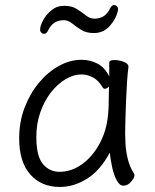

<svg xmlns="http://www.w3.org/2000/svg" viewBox="-20 -723 615 761"><path d="M447 -679Q440 -648 415 -620Q390 -592 352 -592Q322 -592 302 -604.5Q282 -617 266 -630Q250 -643 233 -643Q212 -643 196.5 -633.5Q181 -624 170 -601Q164 -589 154 -589Q149 -589 144 -593.5Q139 -598 139 -606Q139 -620 150.5 -642Q162 -664 183.5 -682Q205 -700 235 -700Q265 -700 285 -687Q305 -674 321 -661.5Q337 -649 354 -649Q375 -649 390.5 -658.5Q406 -668 417 -691Q423 -703 433 -703Q438 -703 443 -698.5Q448 -694 448 -686Q448 -682 447 -679ZM489 -457Q486 -435 483.5 -398.5Q481 -362 479.5 -321.5Q478 -281 477 -246Q476 -211 476 -193Q476 -179 477.5 -151.5Q479 -124 486.5 -93Q494 -62 511 -35Q513 -31 513 -29Q513 -18 499.5 -2.5Q486 13 469 13Q454 13 442.5 -8.5Q431 -30 424.5 -60.5Q418 -91 415 -118Q378 -48 325.5 -15Q273 18 217 18Q144 18 100 -31.5Q56 -81 56 -175Q56 -239 77 -295Q98 -351 133.5 -394Q169 -437 213 -461.5Q257 -486 303 -486Q338 -486 367 -470.5Q396 -455 413 -420V-475Q413 -485 434 -485Q451 -485 470 -478Q489 -471 489 -459ZM412 -380Q403 -371 395 -371Q391 -371 388 -375Q371 -404 348.5 -416Q326 -428 303 -428Q272 -428 240.5 -409.5Q209 -391 182.5 -357.5Q156 -324 140 -278.5Q124 -233 124 -180Q124 -104 150 -73Q176 -42 216 -42Q264 -42 307 -73.5Q350 -105 378.5 -161Q407 -217 410 -291Q411 -305 411 -330Q411 -355 412 -380Z"/></svg>

Font: Moon Stars Kai HW
Style: Regular
Weight: 400
Designer: GuiWonder
Version: Version 1.101